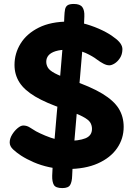

<svg xmlns="http://www.w3.org/2000/svg" viewBox="-20 -882 683 970"><path d="M554.9 -693.9Q600 -662.9 598.4 -631.4Q597.7 -606.2 585.7 -588.3Q573.8 -570.4 558.8 -561.2Q543.9 -552 532.3 -552Q518.3 -552 502.2 -560.6Q486 -569.1 470.7 -580.6Q448.9 -597.7 412.5 -614.4Q376.1 -631.1 323.6 -631.1Q286 -631.1 261.4 -623.6Q236.9 -616 225.3 -602.4Q213.7 -588.9 213.7 -570Q213.7 -554.3 222.1 -540.2Q230.4 -526.1 256.9 -511.9Q283.3 -497.8 336.1 -479.1Q438.3 -444.4 496.8 -408.9Q555.3 -373.4 580.1 -333Q604.8 -292.6 604.8 -241.1Q604.8 -181.3 571.4 -133.1Q538.1 -84.8 474.4 -56.4Q410.8 -28 318.7 -28Q272.2 -28 229.4 -37.3Q186.6 -46.6 150.6 -62.2Q114.6 -77.8 86.4 -95.9Q63.9 -110.7 46.4 -126.9Q29 -143.2 29 -162.1Q29 -181.7 40.8 -201.3Q52.7 -220.9 68.8 -234.4Q84.9 -247.9 97.4 -247.9Q115.4 -247.9 130.2 -238.3Q144.9 -228.8 162.1 -218.6Q181.3 -208.3 208.7 -196.8Q236 -185.2 265.2 -177.7Q294.4 -170.1 317.8 -170.1Q378.6 -170.1 411.6 -183.3Q444.7 -196.6 444.7 -231Q444.7 -248.6 435.9 -263.1Q427.1 -277.7 397.2 -293.3Q367.3 -309 303.9 -330.7Q212.7 -361.7 157.6 -394.4Q102.6 -427.2 77.9 -466.2Q53.3 -505.2 53.3 -553.9Q53.3 -612.3 84.2 -662.2Q115.1 -712.1 176.1 -742.6Q237.1 -773 327.1 -773Q371.8 -773 416.3 -759.7Q460.9 -746.4 497.9 -728.3Q534.9 -710.1 554.9 -693.9ZM305 -798Q305.8 -820 308.6 -834.2Q311.3 -848.3 321.2 -855.2Q331.1 -862 353 -862Q384.2 -862 395.9 -846.1Q407.7 -830.1 406.1 -798Q404.3 -735.8 398.2 -655.6Q392 -575.4 383.9 -487.3Q375.9 -399.2 367.8 -310.4Q359.8 -221.6 353.3 -140.7Q346.9 -59.8 344.6 5.2Q343.8 36.3 334.5 52.3Q325.2 68.2 295 68.2Q261.4 68.2 252.2 52.3Q242.9 36.3 243.7 5.2Q246 -59.8 252.4 -140.7Q258.9 -221.6 266.9 -310.4Q275 -399.2 283.1 -487.3Q291.1 -575.4 297.2 -655.6Q303.2 -735.8 305 -798Z"/></svg>

Font: Playpen Sans Thai
Style: Regular
Weight: 400
Designer: Sirin Gunkloy, Laura Meseguer, Veronika Burian, José Scaglione
Foundry: TypeTogether
Version: Version 2.000